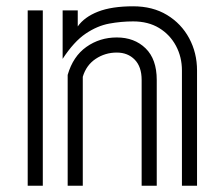

<svg xmlns="http://www.w3.org/2000/svg" viewBox="-20 -590 713 610"><path d="M558 -366Q558 -409 539 -444.5Q520 -480 485.5 -501Q451 -522 403 -522Q365 -522 327 -515Q289 -508 252 -483Q215 -458 179 -403V-557H227V-506Q248 -536 291.5 -553Q335 -570 403 -570Q465 -570 510.5 -542.5Q556 -515 581 -468.5Q606 -422 606 -366V0H558ZM68 -557H116V0H68ZM430 -336Q430 -378 408 -400.5Q386 -423 351 -423Q314 -423 284 -403Q254 -383 243 -346V0H195V-352Q212 -411 254.5 -441Q297 -471 351 -471Q407 -471 442.5 -436.5Q478 -402 478 -336V0H430Z"/></svg>

Font: Train One
Style: Regular
Weight: 400
Designer: Fontworks Inc.
Foundry: Fontworks Inc.
Version: Version 1.100